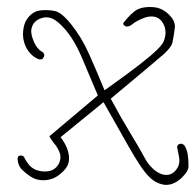

<svg xmlns="http://www.w3.org/2000/svg" viewBox="-20 -247 556 546"><path d="M103.5 265.6Q117.7 265.6 130.9 260.3Q145 254.9 160.2 239.7Q173.3 226.6 175.3 213.9Q176.3 209 176.3 201.7Q176.3 194.3 173.8 184.6Q169.4 168.5 159.2 152.8L152.3 143.1L274.4 43.5Q309.6 105 336.7 153.6Q363.8 202.1 383.3 230.5Q401.9 256.8 417 266.6Q431.2 276.4 449.2 278.8Q450.2 278.8 453.4 278.8Q456.5 278.8 462.2 277.8Q467.8 276.9 473.1 274.4Q485.8 269.5 498 257.3Q516.1 239.3 516.1 225.6Q516.1 206.1 513.7 191.4Q511.2 176.8 503.9 165.5L496.6 161.6Q490.7 161.6 486.8 164.1L483.4 169.9Q490.2 202.1 490.2 209Q490.2 227.1 476.6 240.7Q466.8 250.5 453.1 250.5Q442.4 250.5 431.4 244.6Q420.4 238.8 412.1 230Q399.9 218.3 391.6 202.1Q375.5 172.4 349.6 129.9Q323.7 87.4 294.9 33.7Q418.9 -69.8 444.3 -91.8Q466.8 -111.8 470.2 -125.5Q474.1 -143.1 477.1 -167.5Q477.5 -169.4 477.5 -171.4Q477.5 -188.5 460.9 -205.1Q441.4 -224.6 416.5 -226.6Q411.1 -227.1 405.8 -227.1Q386.2 -227.1 372.1 -220.7Q355 -212.4 330.6 -181.6Q330.6 -177.7 332 -175.3L339.4 -171.4Q346.7 -171.4 352.5 -175.3Q369.6 -189.5 394.5 -197.8Q402.8 -200.2 410.6 -200.2Q431.6 -200.2 442.9 -182.1Q450.7 -169.4 450.7 -154.8Q450.7 -143.1 445.8 -129.9Q442.4 -121.1 427.2 -106Q396 -74.7 291 0L277.3 9.8Q251.5 -53.2 231.4 -97.4Q211.4 -141.6 182.1 -178.2Q164.1 -200.7 149.4 -210Q141.6 -214.8 135.3 -215.8Q122.1 -218.3 111.6 -218.3Q101.1 -218.3 93.8 -217.3Q76.7 -215.3 63.2 -200.9Q49.8 -186.5 46.9 -166.5Q45.4 -158.2 45.4 -148.4Q45.4 -138.7 48.3 -127.9Q53.7 -107.4 68.4 -92.8Q78.1 -83 91.3 -78.1Q93.8 -78.1 95.2 -78.1Q99.1 -78.1 101.6 -80.1L106 -87.9Q106 -93.3 103.5 -97.2Q83.5 -107.9 74.2 -133.8Q68.8 -147.9 68.8 -158.4Q68.8 -168.9 75.2 -179.7Q86.4 -194.8 108.9 -197.8Q110.8 -197.8 112.3 -197.8Q121.1 -197.8 131.3 -192.9Q145 -186 162.6 -166.5Q189.9 -136.2 211.4 -86.4Q232.9 -36.6 258.3 24.4L122.6 138.7Q121.1 139.6 120.6 140.6Q124 148.4 133.3 159.7Q145.5 174.3 150.4 189.5Q151.9 194.8 151.9 200.2Q151.9 205.6 150.4 210.4Q147.5 221.2 139.6 229Q127.9 240.7 108.4 240.7Q93.8 240.7 80.6 235.4Q68.8 230 60.8 219.7Q52.7 209.5 47.9 198.2L41.5 195.3Q40 195.3 39.6 195.3Q39.1 195.3 38.3 195.3Q37.6 195.3 36.6 195.8Q34.2 195.8 32.2 196.8L29.8 204.1Q31.2 225.1 43.9 236.8Q66.9 258.8 86.9 263.7Q94.7 265.6 103.5 265.6Z"/></svg>

Font: NaikaiFont
Style: ExtraLight
Weight: 200
Version: Version 1.89